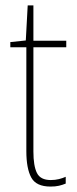

<svg xmlns="http://www.w3.org/2000/svg" viewBox="-20 -677 282 707"><path d="M167 -14Q183 -14 197 -17.5Q211 -21 222 -26V-1Q210 4 197 7Q184 10 166 10Q113 10 95 -23.5Q77 -57 77 -120V-503H18V-522L75 -528L82 -657H103V-527H224V-503H103V-119Q103 -66 116 -40Q129 -14 167 -14Z"/></svg>

Font: Noto Sans Myanmar Condensed Thin
Style: Regular
Weight: 100
Width: 3
Designer: Monotype Design Team
Foundry: Monotype Imaging Inc.
Version: Version 2.107; ttfautohint (v1.8.4.7-5d5b)